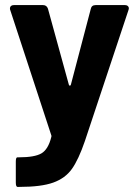

<svg xmlns="http://www.w3.org/2000/svg" viewBox="-20 -534 545 753"><path d="M42 182V100Q42 83 48 83H54Q116 83 142.5 67.5Q169 52 181 4Q183 -1 181 -4L20 -495Q19 -497 19 -501Q19 -507 23 -510.5Q27 -514 34 -514H149Q163 -514 168 -500L250 -202Q251 -198 254 -198Q257 -198 258 -202L336 -499Q339 -514 355 -514H470Q479 -514 483 -508.5Q487 -503 484 -495L313 19Q288 92 262 128.5Q236 165 189 182Q142 199 56 199H49Q42 199 42 182Z"/></svg>

Font: Barlow
Style: Bold
Weight: 700
Designer: Jeremy Tribby
Foundry: Jeremy Tribby
Version: Version 1.101 August 23, 2024